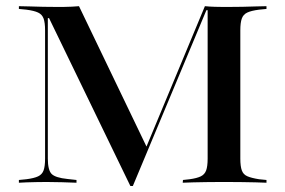

<svg xmlns="http://www.w3.org/2000/svg" viewBox="-20 -591 923 621"><path d="M401.6 10.5 138.7 -532.3H134.7V-78.2Q134.7 -41.1 146.8 -28.6Q158.9 -16.1 198.4 -12.1L227.4 -8.9V0Q206.5 -0.8 180.6 -1.6Q154.8 -2.4 130.6 -2.4Q112.9 -2.4 96.4 -2Q79.8 -1.6 66.1 -1.2Q52.4 -0.8 41.1 0V-8.9L65.3 -11.3Q90.3 -14.5 103.2 -20.6Q116.1 -26.6 121 -39.9Q125.8 -53.2 125.8 -78.2V-492.7Q125.8 -517.7 121 -531Q116.1 -544.4 103.2 -550.4Q90.3 -556.5 65.3 -559.7L41.1 -562.1V-571Q56.5 -571 76.2 -570.2Q96 -569.4 119.4 -569Q142.7 -568.5 169.4 -568.5H182.3Q198.4 -568.5 212.1 -569.4Q225.8 -570.2 235.5 -571L457.3 -109.7L444.4 -94.4L642.7 -571Q658.9 -569.4 674.6 -569Q690.3 -568.5 704 -568.5H713.7Q740.3 -568.5 764.1 -569Q787.9 -569.4 807.3 -570.2Q826.6 -571 841.9 -571V-562.1L817.7 -559.7Q792.7 -556.5 779.8 -550.4Q766.9 -544.4 762.1 -531Q757.3 -517.7 757.3 -492.7V-78.2Q757.3 -53.2 762.1 -39.9Q766.9 -26.6 779.8 -21Q792.7 -15.3 817.7 -11.3L841.9 -8.9V0Q826.6 -0.8 807.3 -1.2Q787.9 -1.6 764.1 -2Q740.3 -2.4 713.7 -2.4H704.8H695.2Q669.4 -2.4 646.8 -2Q624.2 -1.6 605.2 -1.2Q586.3 -0.8 571 0L571.8 -8.9L593.5 -11.3Q616.9 -14.5 629.4 -20.6Q641.9 -26.6 646.8 -39.9Q651.6 -53.2 651.6 -78.2V-558.1H647.6L409.7 10.5Z"/></svg>

Font: Playfair 144pt SemiExpanded SemiBold
Style: Regular
Weight: 600
Width: 6
Designer: Claus Eggers Sørensen
Foundry: Claus Eggers Sørensen
Version: Version 2.203